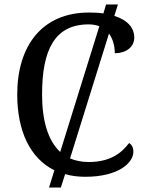

<svg xmlns="http://www.w3.org/2000/svg" viewBox="-20 -780 654 858"><path d="M199 58H252L271 -2C298 6 328 10 361 10C509 10 576 -52 576 -102C576 -122 568 -134 557 -141C523 -96 473 -56 376 -56C344 -56 317 -62 293 -72L467 -630C485 -606 493 -573 493 -542C542 -542 580 -569 580 -612C580 -655 551 -690 491 -709L507 -760H454L442 -720C422 -723 401 -724 378 -724C167 -724 57 -574 57 -358C57 -195 114 -73 223 -19ZM168 -358C168 -558 225 -671 376 -671C394 -671 410 -668 424 -663L249 -101C193 -153 168 -244 168 -358Z"/></svg>

Font: Noto Serif
Style: Regular
Weight: 400
Designer: Monotype Design Team
Foundry: Monotype Imaging Inc.
Version: Version 2.015